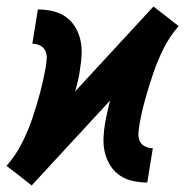

<svg xmlns="http://www.w3.org/2000/svg" viewBox="-46 -559 567 588"><path d="M51 9 13 -21 -26 -51Q2 -83 21 -120.5Q40 -158 53 -196.5Q66 -235 76.5 -274Q87 -313 94 -353Q96 -366 97 -379Q98 -392 93 -403Q88 -414 77 -419.5Q66 -425 53 -425L70 -530Q93 -530 115 -525Q137 -520 154.5 -508Q172 -496 183.5 -477.5Q195 -459 200 -437.5Q205 -416 204 -393Q203 -370 199 -347Q197 -330 193 -313Q189 -296 184 -279L424 -539L463 -509L501 -479Q473 -447 454.5 -409.5Q436 -372 423 -333.5Q410 -295 399 -256Q388 -217 381 -177Q379 -164 378 -151Q377 -138 382 -127Q387 -116 398.5 -110.5Q410 -105 422 -105L405 0Q382 0 360 -5Q338 -10 320.5 -22Q303 -34 291.5 -52.5Q280 -71 275 -92.5Q270 -114 271 -137Q272 -160 276 -183Q279 -200 283 -217Q287 -234 291 -251Z"/></svg>

Font: Iosevka Curly Slab XBdObl
Style: Regular
Weight: 800
Italic angle: -9°
Monospace: yes
Designer: Belleve Invis
Foundry: Belleve Invis
Version: Version 11.1.0; ttfautohint (v1.8.3)